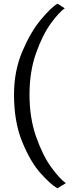

<svg xmlns="http://www.w3.org/2000/svg" viewBox="-20 -869 439 1041"><path d="M56 -356Q56 -484 101 -590Q146 -696 202 -763Q258 -830 292 -849L331 -824Q301 -804 256 -742.5Q211 -681 175.5 -581Q140 -481 140 -356Q140 -229 176 -127Q212 -25 258 38Q304 101 337 124L291 152Q252 129 198 68Q144 7 100 -101Q56 -209 56 -356Z"/></svg>

Font: Martel
Style: Regular
Weight: 400
Designer: Dan Reynolds
Foundry: Dan Reynolds
Version: Version 1.001; ttfautohint (v1.1) -l 5 -r 5 -G 72 -x 0 -D la